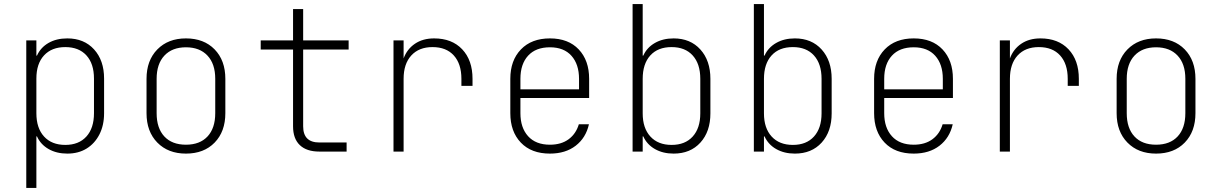

<svg xmlns="http://www.w3.org/2000/svg" viewBox="-20 -750 6040 950"><path d="M110 180V-550H160V-475H163Q181 -515 220 -537.5Q259 -560 313 -560Q396 -560 445.5 -505.5Q495 -451 495 -361V-190Q495 -130 472 -85Q449 -40 408.5 -15Q368 10 313 10Q260 10 220.5 -12.5Q181 -35 163 -75H160V180ZM303 -33Q370 -33 407.5 -74.5Q445 -116 445 -190V-361Q445 -435 407.5 -476Q370 -517 303 -517Q236 -517 198 -476Q160 -435 160 -361V-190Q160 -116 198 -74.5Q236 -33 303 -33Z M900 10Q812 10 758.5 -44.5Q705 -99 705 -190V-360Q705 -451 758.5 -505.5Q812 -560 900 -560Q989 -560 1042 -505.5Q1095 -451 1095 -360V-190Q1095 -99 1042 -44.5Q989 10 900 10ZM900 -34Q969 -34 1007 -75Q1045 -116 1045 -190V-360Q1045 -434 1006.5 -475Q968 -516 900 -516Q832 -516 793.5 -475Q755 -434 755 -360V-190Q755 -116 793 -75Q831 -34 900 -34Z M1560 0Q1497 0 1463.5 -32Q1430 -64 1430 -125V-505H1270V-550H1430V-705H1480V-550H1705V-505H1480V-125Q1480 -45 1560 -45H1695V0Z M1927 0V-550H1977V-461Q1994 -507 2033 -533.5Q2072 -560 2128 -560Q2216 -560 2267 -506Q2318 -452 2318 -360V-325H2263V-360Q2263 -434 2225.5 -475.5Q2188 -517 2120 -517Q2053 -517 2015 -475.5Q1977 -434 1977 -360V0Z M2701 10Q2609 10 2557 -44.5Q2505 -99 2505 -190V-360Q2505 -451 2557.5 -505.5Q2610 -560 2701 -560Q2792 -560 2843.5 -505.5Q2895 -451 2895 -360V-265H2555V-190Q2555 -118 2593 -76Q2631 -34 2701 -34Q2757 -34 2793.5 -61Q2830 -88 2844 -135H2894Q2879 -68 2828.5 -29Q2778 10 2701 10ZM2555 -308H2845V-360Q2845 -432 2807.5 -474Q2770 -516 2701 -516Q2631 -516 2593 -474.5Q2555 -433 2555 -360Z M3313 10Q3260 10 3220.5 -12.5Q3181 -35 3163 -75H3160V0H3110V-730H3160V-475H3163Q3181 -515 3220.5 -537.5Q3260 -560 3313 -560Q3396 -560 3445.5 -505Q3495 -450 3495 -360V-189Q3495 -99 3445.5 -44.5Q3396 10 3313 10ZM3303 -33Q3370 -33 3407.5 -74.5Q3445 -116 3445 -189V-360Q3445 -434 3407.5 -475.5Q3370 -517 3303 -517Q3235 -517 3197.5 -475.5Q3160 -434 3160 -360V-189Q3160 -116 3198 -74.5Q3236 -33 3303 -33Z M3913 10Q3860 10 3820.5 -12.5Q3781 -35 3763 -75H3760V0H3710V-730H3760V-475H3763Q3781 -515 3820.5 -537.5Q3860 -560 3913 -560Q3996 -560 4045.5 -505Q4095 -450 4095 -360V-189Q4095 -99 4045.5 -44.5Q3996 10 3913 10ZM3903 -33Q3970 -33 4007.5 -74.5Q4045 -116 4045 -189V-360Q4045 -434 4007.5 -475.5Q3970 -517 3903 -517Q3835 -517 3797.5 -475.5Q3760 -434 3760 -360V-189Q3760 -116 3798 -74.5Q3836 -33 3903 -33Z M4501 10Q4409 10 4357 -44.5Q4305 -99 4305 -190V-360Q4305 -451 4357.5 -505.5Q4410 -560 4501 -560Q4592 -560 4643.5 -505.5Q4695 -451 4695 -360V-265H4355V-190Q4355 -118 4393 -76Q4431 -34 4501 -34Q4557 -34 4593.5 -61Q4630 -88 4644 -135H4694Q4679 -68 4628.5 -29Q4578 10 4501 10ZM4355 -308H4645V-360Q4645 -432 4607.5 -474Q4570 -516 4501 -516Q4431 -516 4393 -474.5Q4355 -433 4355 -360Z M4927 0V-550H4977V-461Q4994 -507 5033 -533.5Q5072 -560 5128 -560Q5216 -560 5267 -506Q5318 -452 5318 -360V-325H5263V-360Q5263 -434 5225.5 -475.5Q5188 -517 5120 -517Q5053 -517 5015 -475.5Q4977 -434 4977 -360V0Z M5700 10Q5612 10 5558.5 -44.5Q5505 -99 5505 -190V-360Q5505 -451 5558.5 -505.5Q5612 -560 5700 -560Q5789 -560 5842 -505.5Q5895 -451 5895 -360V-190Q5895 -99 5842 -44.5Q5789 10 5700 10ZM5700 -34Q5769 -34 5807 -75Q5845 -116 5845 -190V-360Q5845 -434 5806.5 -475Q5768 -516 5700 -516Q5632 -516 5593.5 -475Q5555 -434 5555 -360V-190Q5555 -116 5593 -75Q5631 -34 5700 -34Z"/></svg>

Font: NKDuy Mono Thin
Style: Regular
Weight: 100
Monospace: yes
Designer: NKDuy
Foundry: NKDuy
Version: Version 2.251; ttfautohint (v1.8.4.7-5d5b)